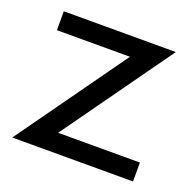

<svg xmlns="http://www.w3.org/2000/svg" viewBox="-87 -530 629 620"><g transform="rotate(20 227.5 -220.0)"><path d="M283 -375H32V-440H417L149 -65H430V0H15Z"/></g></svg>

Font: Teachers[wght]
Style: Regular
Weight: 400
Designer: Alfredo Marco Pradil & Chank Diesel
Version: Version 1.000;Glyphs 3.1.2 (3151)